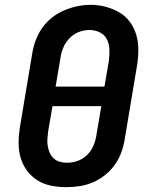

<svg xmlns="http://www.w3.org/2000/svg" viewBox="-20 -766 640 794"><path d="M255 8Q223 8 192 2Q161 -4 135.5 -20Q110 -36 92 -60Q74 -84 65.5 -113Q57 -142 57 -174Q57 -206 62 -238L113 -543Q117 -570 127 -597.5Q137 -625 153.5 -649Q170 -673 193.5 -692Q217 -711 244 -722.5Q271 -734 298.5 -740Q326 -746 355 -746Q387 -746 417 -738Q447 -730 473 -715Q499 -700 517 -675.5Q535 -651 543.5 -622Q552 -593 552 -561Q552 -529 547 -497L496 -192Q492 -165 482.5 -138Q473 -111 456 -86.5Q439 -62 415.5 -43Q392 -24 365.5 -12.5Q339 -1 310.5 3.5Q282 8 255 8ZM210 -408H412L430 -513Q433 -536 432.5 -559.5Q432 -583 422.5 -602.5Q413 -622 393 -632Q373 -642 350 -642Q327 -642 305.5 -633.5Q284 -625 267.5 -608Q251 -591 242 -569.5Q233 -548 230 -526ZM257 -93Q280 -93 302 -101Q324 -109 341 -126Q358 -143 367 -165Q376 -187 379 -209L399 -327H197L179 -222Q177 -207 176 -191.5Q175 -176 177.5 -161.5Q180 -147 186 -133.5Q192 -120 202.5 -110.5Q213 -101 227.5 -97Q242 -93 257 -93Z"/></svg>

Font: Iosevka Etoile Oblique
Style: Bold
Weight: 700
Italic angle: -9°
Designer: Belleve Invis
Foundry: Belleve Invis
Version: Version 15.5.2; ttfautohint (v1.8.4)